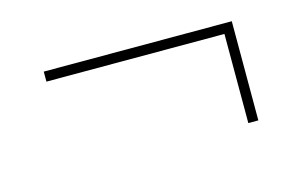

<svg xmlns="http://www.w3.org/2000/svg" viewBox="-41 -480 568 361"><g transform="rotate(-15 243.0 -299.5)"><path d="M406.5 -203V-376.5H60V-396H426V-203Z"/></g></svg>

Font: Bodoni Moda 11pt ExtraBold
Style: Italic
Weight: 800
Italic angle: -13°
Version: Version 2.004